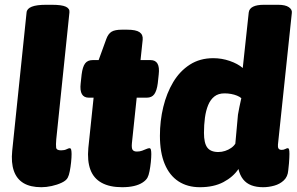

<svg xmlns="http://www.w3.org/2000/svg" viewBox="-20 -774 1239 802"><path d="M153 8Q107 8 78.5 -9Q50 -26 38 -60Q26 -94 31 -144L91 -722Q94 -754 172 -754H197Q238 -754 255 -746Q272 -738 270 -722L215 -192Q213 -169 214.5 -157.5Q216 -146 235 -146Q249 -146 258 -150.5Q267 -155 271 -155Q276 -155 277.5 -148Q279 -141 279 -130Q279 -116 277 -96.5Q275 -77 271.5 -59Q268 -41 263 -32Q257 -20 238 -11Q219 -2 196 3Q173 8 153 8Z M490 8Q438 8 404.5 -10.5Q371 -29 357.5 -65.5Q344 -102 349 -156L371 -366H351Q310 -366 317 -426L321 -463Q325 -495 335.5 -509Q346 -523 367 -523H392L424 -611Q432 -633 446 -641.5Q460 -650 489 -650H511Q548 -650 563 -639.5Q578 -629 576 -608L567 -523H609Q650 -523 643 -463L639 -426Q635 -395 624.5 -380.5Q614 -366 593 -366H551L531 -176Q529 -155 534 -148Q539 -141 552 -141Q564 -141 573.5 -144.5Q583 -148 591 -151.5Q599 -155 604 -155Q609 -155 610.5 -148Q612 -141 612 -130Q612 -116 610 -96.5Q608 -77 604.5 -59Q601 -41 596 -32Q590 -21 575.5 -11.5Q561 -2 539.5 3Q518 8 490 8Z M815 8Q763 8 725.5 -16.5Q688 -41 668 -89Q648 -137 648 -207Q648 -269 662 -327Q676 -385 703.5 -431Q731 -477 773 -504Q815 -531 871 -531Q906 -531 939.5 -519.5Q973 -508 994 -490L1019 -722Q1021 -738 1037 -746Q1053 -754 1082 -754H1142Q1172 -754 1186.5 -744Q1201 -734 1199 -720L1141 -170Q1140 -159 1143.5 -153.5Q1147 -148 1157 -148Q1165 -148 1171.5 -151.5Q1178 -155 1182 -155Q1186 -155 1187.5 -149.5Q1189 -144 1189 -131Q1189 -124 1188.5 -114Q1188 -104 1187 -91Q1186 -78 1184 -62Q1182 -36 1165.5 -20.5Q1149 -5 1125.5 1.5Q1102 8 1079 8Q1051 8 1030 0Q1009 -8 995.5 -25Q982 -42 976 -68Q954 -35 913.5 -13.5Q873 8 815 8ZM892 -139Q906 -139 920 -143.5Q934 -148 945.5 -156Q957 -164 963 -174L974 -295Q976 -309 980 -327Q984 -345 988 -364Q981 -370 970 -374.5Q959 -379 945.5 -381.5Q932 -384 918 -384Q892 -384 875.5 -371Q859 -358 849.5 -335Q840 -312 836 -282Q832 -252 832 -219Q832 -176 846 -157.5Q860 -139 892 -139Z"/></svg>

Font: Asap Black
Style: Italic
Weight: 900
Italic angle: -6°
Designer: Pablo Cosgaya
Foundry: Omnibus-Type
Version: Version 3.001